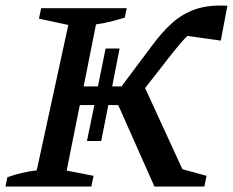

<svg xmlns="http://www.w3.org/2000/svg" viewBox="-36 -680 849 700"><path d="M-16 0 -9 -34Q41 -52 98 -59L213 -589L106 -612L114 -650H426L419 -616Q394 -608 368 -601.5Q342 -595 314 -591L269 -365H321L349 -503H400L373 -365H407L523 -520Q556 -564 592 -596.5Q628 -629 676 -646Q724 -663 793 -659L769 -532L647 -549Q623 -525 593 -487L493 -359L629 -63L717 -39L709 0H527L395 -297H359L333 -166H281L308 -297H255L207 -58L305 -39L297 0Z"/></svg>

Font: Piazzolla SC Medium
Style: Italic
Weight: 500
Italic angle: -11.3°
Designer: Juan Pablo del Peral
Foundry: Huerta Tipografica
Version: Version 1.330